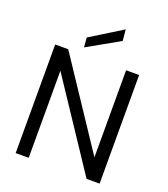

<svg xmlns="http://www.w3.org/2000/svg" viewBox="-164 -1048 1018 1163"><g transform="rotate(20 345.0 -466.0)"><path d="M74 0V-700H158L531 -139V-700H615V0H531L158 -561V0ZM244 -743 239 -805 444 -932 451 -860Z"/></g></svg>

Font: DM Sans 18pt
Style: Regular
Weight: 400
Designer: Colophon Foundry, Jonny Pinhorn
Foundry: Colophon Foundry
Version: Version 4.004;gftools[0.9.30]